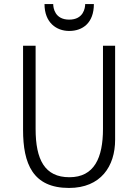

<svg xmlns="http://www.w3.org/2000/svg" viewBox="-20 -916 682 949"><path d="M94 -274C94 -107 142 13 321 13C478 13 549 -94 549 -225V-690H489V-279C489 -136 446 -40 323 -40C201 -40 156 -127 156 -279V-690H94ZM322 -763C389 -763 444 -803 444 -896H401C401 -877 393 -819 322 -819C251 -819 243 -877 243 -896H200C200 -804 259 -763 322 -763Z"/></svg>

Font: Repo Light
Style: Regular
Weight: 300
Designer: Stefan Peev
Foundry: Context Ltd
Version: Version 001.502